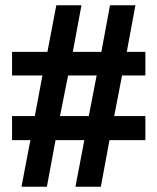

<svg xmlns="http://www.w3.org/2000/svg" viewBox="-20 -713 600 733"><path d="M62 0 96 -178H26V-270H113L142 -425H26V-515H161L195 -693H291L258 -515H367L400 -693H497L464 -515H535V-425H446L416 -270H535V-178H398L365 0H268L302 -178H192L159 0ZM209 -270H319L349 -425H240Z"/></svg>

Font: Ubuntu Sans Mono Medium
Style: Regular
Weight: 500
Monospace: yes
Designer: Dalton Maag Ltd
Foundry: Dalton Maag Ltd
Version: Version 1.006